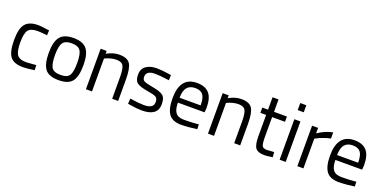

<svg xmlns="http://www.w3.org/2000/svg" viewBox="-14 -1458 4438 2228"><g transform="rotate(20 2205.0 -344.5)"><path d="M259 -510Q292 -510 371 -498L395 -495L392 -434Q312 -443 274 -443Q189 -443 158.5 -402.5Q128 -362 128 -252.5Q128 -143 156.5 -100Q185 -57 275 -57L393 -66L396 -4Q303 10 257 10Q140 10 95.5 -50Q51 -110 51 -252.5Q51 -395 99 -452.5Q147 -510 259 -510Z M480 -251Q480 -388 529 -449Q578 -510 694.5 -510Q811 -510 859.5 -449Q908 -388 908 -251Q908 -114 862 -52Q816 10 694 10Q572 10 526 -52Q480 -114 480 -251ZM557 -252.5Q557 -143 583.5 -99Q610 -55 694.5 -55Q779 -55 805 -98.5Q831 -142 831 -252Q831 -362 802 -403.5Q773 -445 694.5 -445Q616 -445 586.5 -403.5Q557 -362 557 -252.5Z M1105 0H1030V-500H1104V-465Q1185 -510 1259 -510Q1359 -510 1393.5 -456Q1428 -402 1428 -264V0H1354V-262Q1354 -366 1333.5 -404.5Q1313 -443 1246 -443Q1214 -443 1178.5 -433.5Q1143 -424 1124 -415L1105 -406Z M1724 -443Q1615 -443 1615 -367Q1615 -332 1640 -317.5Q1665 -303 1754 -287.5Q1843 -272 1880 -244Q1917 -216 1917 -139Q1917 -62 1867.5 -26Q1818 10 1723 10Q1661 10 1577 -4L1547 -9L1551 -74Q1665 -57 1723 -57Q1781 -57 1811.5 -75.5Q1842 -94 1842 -137.5Q1842 -181 1816 -196.5Q1790 -212 1702 -226Q1614 -240 1577 -267Q1540 -294 1540 -367Q1540 -440 1591.5 -475Q1643 -510 1720 -510Q1781 -510 1873 -496L1901 -491L1899 -427Q1788 -443 1724 -443Z M2372 -62 2401 -65 2403 -6Q2289 10 2208 10Q2100 10 2055 -52.5Q2010 -115 2010 -247Q2010 -510 2219 -510Q2320 -510 2370 -453.5Q2420 -397 2420 -276L2416 -219H2086Q2086 -136 2116 -96Q2146 -56 2220.5 -56Q2295 -56 2372 -62ZM2345 -279Q2345 -371 2315.5 -409Q2286 -447 2219.5 -447Q2153 -447 2119.5 -407Q2086 -367 2085 -279Z M2612 0H2537V-500H2611V-465Q2692 -510 2766 -510Q2866 -510 2900.5 -456Q2935 -402 2935 -264V0H2861V-262Q2861 -366 2840.5 -404.5Q2820 -443 2753 -443Q2721 -443 2685.5 -433.5Q2650 -424 2631 -415L2612 -406Z M3330 -435H3171V-196Q3171 -110 3183.5 -83Q3196 -56 3243 -56L3332 -62L3337 0Q3270 11 3235 11Q3157 11 3127 -27Q3097 -65 3097 -172V-435H3026V-500H3097V-653H3171V-500H3330Z M3422 0V-500H3497V0ZM3422 -613V-700H3497V-613Z M3641 0V-500H3715V-432Q3802 -492 3898 -511V-435Q3856 -427 3810.5 -410Q3765 -393 3741 -380L3716 -367V0Z M4317 -62 4346 -65 4348 -6Q4234 10 4153 10Q4045 10 4000 -52.5Q3955 -115 3955 -247Q3955 -510 4164 -510Q4265 -510 4315 -453.5Q4365 -397 4365 -276L4361 -219H4031Q4031 -136 4061 -96Q4091 -56 4165.5 -56Q4240 -56 4317 -62ZM4290 -279Q4290 -371 4260.5 -409Q4231 -447 4164.5 -447Q4098 -447 4064.5 -407Q4031 -367 4030 -279Z"/></g></svg>

Font: Titillium Web
Style: Regular
Weight: 400
Version: Version 1.001;PS 57.000;hotconv 1.0.70;makeotf.lib2.5.55311